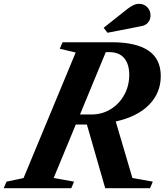

<svg xmlns="http://www.w3.org/2000/svg" viewBox="-84 -982 860 1002"><path d="M-64.5 0 -50 -34 39 -53 311 -708 228 -727.5 242.5 -761.5H500Q626 -761.5 690.5 -718Q755 -674.5 755 -585Q755 -497.5 694 -435.2Q633 -373 520 -348L607 -53L713.5 -34L699 0H465L369.5 -332H311.5L196 -53L302.5 -34L288 0ZM333.5 -384.5H392.5Q449 -384.5 493.8 -412.2Q538.5 -440 564.5 -487Q590.5 -534 590.5 -591.5Q590.5 -647.5 564 -678.8Q537.5 -710 485.5 -710H468ZM477 -811 457 -837 580.5 -935Q596.5 -947.5 611.5 -954.8Q626.5 -962 642 -962Q667.5 -962 684.5 -944.5Q701.5 -927 701.5 -901.5Q701.5 -880 689 -865Q676.5 -850 656 -846Z"/></svg>

Font: Libre Caslon Text Bold
Style: Italic
Weight: 700
Italic angle: -22.583°
Designer: Pablo Impallari, Rodrigo Fuenzalida, Katja Schimmel
Foundry: Pablo Impallari, Rodrigo Fuenzalida
Version: Version 2.000